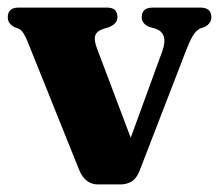

<svg xmlns="http://www.w3.org/2000/svg" viewBox="-22 -482 576 506"><path d="M296.5 4H235.5Q202.5 4 186.5 -34.5L50.5 -373Q39.5 -400.5 28 -406L15 -411Q-1.5 -420.5 -1.5 -436.5Q-1.5 -462 27 -462H260.5Q287.5 -462 287.5 -436.5Q287.5 -420 266.5 -411L251 -406Q233 -400.5 229 -388.2Q225 -376 234.5 -352L322.5 -119L405.5 -346.5Q423 -394.5 387.5 -406.5L371.5 -411Q351.5 -419.5 351.5 -436.5Q351.5 -462 380.5 -462H506Q535 -462 535 -436.5Q535 -420.5 517.5 -411L505.5 -407Q496 -402.5 488 -390.5Q480 -378.5 468 -348L345.5 -31Q337.5 -11 324.5 -3.5Q311.5 4 296.5 4Z"/></svg>

Font: Fraunces 72pt Soft
Style: Bold
Weight: 700
Version: Version 1.000;[b76b70a41]